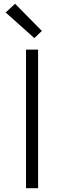

<svg xmlns="http://www.w3.org/2000/svg" viewBox="-20 -998 340 1018"><path d="M118 0V-735H182V0ZM162 -796 10 -932 60 -978 202 -834Z"/></svg>

Font: Iosevka Aile Custom Light
Style: Regular
Weight: 300
Designer: Belleve Invis
Foundry: Belleve Invis
Version: Version 17.0.2; ttfautohint (v1.8.3)